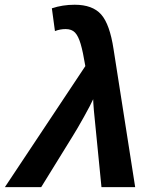

<svg xmlns="http://www.w3.org/2000/svg" viewBox="-65 -770 641 790"><path d="M491.2 0H352.5Q324.2 -279.8 321.3 -315.2Q318.4 -350.6 318.4 -361.8Q308.6 -339.8 280.5 -289.3Q252.4 -238.8 233.9 -209.5L104.5 0H-44.9L286.1 -498Q276.4 -557.1 266.8 -589.4Q257.3 -621.6 243.7 -636Q230 -650.4 205.1 -650.4Q182.1 -650.4 161.1 -642.1L148.4 -735.8Q192.4 -750.5 242.2 -750.5Q315.9 -750.5 351.3 -710.4Q386.7 -670.4 402.3 -567.4Z"/></svg>

Font: Liberation Sans
Style: Bold Italic
Weight: 700
Italic angle: -12°
Designer: Steve Matteson
Foundry: Ascender Corporation
Version: Version 2.1.5